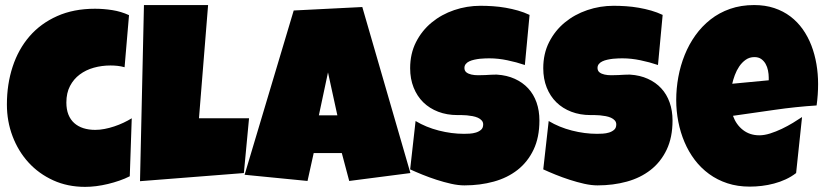

<svg xmlns="http://www.w3.org/2000/svg" viewBox="-20 -727 3265 760"><path d="M490.7 -667 473.1 -460.9Q459 -464.8 445.3 -466.3Q431.6 -467.8 417.5 -467.8Q382.8 -467.8 351.3 -459Q319.8 -450.2 295.7 -432.1Q271.5 -414.1 257.1 -386.5Q242.7 -358.9 242.7 -321.3Q242.7 -293.9 250.7 -273.7Q258.8 -253.4 273.7 -240Q288.6 -226.6 309.8 -219.7Q331.1 -212.9 356.9 -212.9Q375 -212.9 394 -216.6Q413.1 -220.2 432.1 -226.6Q451.2 -232.9 468.8 -241.2Q486.3 -249.5 501.5 -258.8L493.7 -29.3Q474.6 -19.5 452.6 -12Q430.7 -4.4 407.5 1.2Q384.3 6.8 361.1 9.8Q337.9 12.7 316.9 12.7Q247.6 12.7 190.7 -13.2Q133.8 -39.1 93 -83.7Q52.2 -128.4 29.8 -187.5Q7.3 -246.6 7.3 -313.5Q7.3 -393.6 30 -462.9Q52.7 -532.2 96.9 -583.3Q141.1 -634.3 206.3 -663.3Q271.5 -692.4 356 -692.4Q389.6 -692.4 424.3 -687Q459 -681.6 490.7 -667Z M965.8 -258.8 945.3 -42 534.2 -9.8 549.8 -707H803.7L767.6 -258.8Z M1604.5 -42 1362.3 -10.7 1333 -121.1H1221.7L1197.3 -10.7L948.2 -35.2L1142.6 -685.5L1414.1 -699.2ZM1315.4 -270.5 1278.3 -440.4 1242.2 -270.5Z M2115.2 -250Q2115.2 -183.1 2092 -134.5Q2068.8 -85.9 2028.6 -54.4Q1988.3 -22.9 1934.3 -8.1Q1880.4 6.8 1818.4 6.8Q1794.4 6.8 1765.9 0.5Q1737.3 -5.9 1708 -15.4Q1678.7 -24.9 1651.6 -35.9Q1624.5 -46.9 1603.5 -56.6L1625 -248Q1666.5 -223.1 1717 -210.2Q1767.6 -197.3 1816.4 -197.3Q1825.7 -197.3 1838.9 -198Q1852.1 -198.7 1864 -202.4Q1876 -206.1 1884.3 -213.4Q1892.6 -220.7 1892.6 -234.4Q1892.6 -243.7 1886.7 -250.2Q1880.9 -256.8 1871.6 -261Q1862.3 -265.1 1850.6 -267.3Q1838.9 -269.5 1827.6 -270.5Q1816.4 -271.5 1806.6 -271.5H1806.2Q1806.2 -271.5 1806.2 -271.5Q1806.2 -271.5 1806.2 -271.5Q1806.2 -271.5 1806.2 -271.5Q1806.2 -271.5 1806.2 -271.5Q1806.2 -271.5 1806.2 -271.5Q1806.2 -271.5 1806.2 -271.5H1804.7Q1804.7 -271.5 1804.7 -271.5Q1804.7 -271.5 1804.7 -271.5Q1804.7 -271.5 1804.7 -271.5Q1804.7 -271.5 1804.7 -271.5Q1804.7 -271.5 1804.7 -271.5Q1804.7 -271.5 1804.2 -271.5Q1804.2 -271.5 1804.2 -271.5Q1804.2 -271.5 1804.2 -271.5Q1804.2 -271.5 1804.2 -271.5Q1804.2 -271.5 1804.2 -271.5Q1804.2 -271.5 1804.2 -271.5Q1804.2 -271.5 1804.2 -271.5Q1804.2 -271.5 1804.2 -271.5Q1804.2 -271.5 1804.2 -271.5H1802.7Q1802.7 -271.5 1802.7 -271.5Q1802.7 -271.5 1802.7 -271.5Q1802.7 -271.5 1802.7 -271.5Q1802.7 -271.5 1802.7 -271.5Q1802.7 -271.5 1802.7 -271.5H1801.8Q1801.8 -271.5 1801.8 -271.5Q1801.8 -271.5 1801.8 -271.5Q1801.8 -271.5 1801.8 -271.5Q1801.8 -271.5 1801.8 -271.5Q1801.8 -271.5 1801.8 -271.5Q1801.8 -271.5 1801.8 -271.5H1799.3Q1799.3 -271.5 1799.3 -271.5Q1799.3 -271.5 1799.3 -271.5H1791Q1749 -271.5 1714.6 -284.7Q1680.2 -297.9 1655.5 -322Q1630.9 -346.2 1617.2 -380.6Q1603.5 -415 1603.5 -457Q1603.5 -514.6 1626.7 -560.3Q1649.9 -606 1688.7 -637.9Q1727.5 -669.9 1777.8 -687Q1828.1 -704.1 1881.8 -704.1Q1905.8 -704.1 1931.2 -702.4Q1956.5 -700.7 1981.7 -696.3Q2006.8 -691.9 2030.8 -685.1Q2054.7 -678.2 2076.2 -668L2057.6 -469.7Q2024.4 -481 1988 -488.5Q1951.7 -496.1 1917 -496.1Q1910.6 -496.1 1900.6 -495.8Q1890.6 -495.6 1879.6 -494.4Q1868.7 -493.2 1857.4 -490.7Q1846.2 -488.3 1837.4 -484.1Q1828.6 -480 1823.5 -473.4Q1818.4 -466.8 1818.4 -458.5Q1818.4 -458.5 1818.4 -458.5Q1818.4 -458.5 1818.4 -458.5Q1818.4 -458.5 1818.4 -458Q1818.4 -458 1818.4 -458Q1818.4 -458 1818.4 -458Q1818.4 -458 1818.4 -458Q1818.4 -458 1818.4 -458Q1818.4 -458 1818.4 -458V-457.5Q1818.4 -457.5 1818.4 -457.5Q1818.4 -457.5 1818.4 -457.5Q1818.4 -457.5 1818.4 -457.5Q1818.4 -457.5 1818.4 -457.5Q1818.4 -457.5 1818.4 -457Q1818.4 -457 1818.4 -457Q1818.4 -457 1818.4 -457Q1818.4 -457 1818.4 -457Q1818.8 -446.3 1826.4 -440.4Q1834 -434.6 1845.9 -431.9Q1857.9 -429.2 1872.3 -429.2Q1886.7 -429.2 1900.9 -429.9Q1915 -430.7 1924.8 -431.2Q1934.6 -431.6 1940.4 -431.6Q1940.4 -431.6 1940.4 -431.6Q1940.4 -431.6 1940.9 -431.6Q1940.9 -431.6 1940.9 -431.6Q1940.9 -431.6 1940.9 -431.6Q1940.9 -431.6 1940.9 -431.6H1941.4Q1941.4 -431.6 1941.4 -431.6H1941.9Q1941.9 -431.6 1941.9 -431.6Q1941.9 -431.6 1942.4 -431.6Q1942.4 -431.6 1942.4 -431.6Q1942.4 -431.6 1942.4 -431.6Q1942.4 -431.6 1942.4 -431.6H1942.9Q1942.9 -431.6 1942.9 -431.6Q1942.9 -431.6 1942.9 -431.6Q1942.9 -431.6 1942.9 -431.6Q1942.9 -431.6 1942.9 -431.6Q1942.9 -431.6 1942.9 -431.6Q1942.9 -431.6 1943.4 -431.6Q1943.4 -431.6 1943.4 -431.6Q1943.4 -431.6 1943.4 -431.6Q1943.4 -431.6 1943.4 -431.6Q1943.4 -431.6 1943.4 -431.6Q1943.4 -431.6 1943.4 -431.6Q1943.4 -431.6 1943.8 -431.6Q1943.8 -431.6 1943.8 -431.6H1947.3Q1986.3 -429.2 2017.6 -415Q2048.8 -400.9 2070.6 -377.4Q2092.3 -354 2103.8 -321.5Q2115.2 -289.1 2115.2 -250Z M2642.1 -250Q2642.1 -183.1 2618.9 -134.5Q2595.7 -85.9 2555.4 -54.4Q2515.1 -22.9 2461.2 -8.1Q2407.2 6.8 2345.2 6.8Q2321.3 6.8 2292.7 0.5Q2264.2 -5.9 2234.9 -15.4Q2205.6 -24.9 2178.5 -35.9Q2151.4 -46.9 2130.4 -56.6L2151.9 -248Q2193.4 -223.1 2243.9 -210.2Q2294.4 -197.3 2343.3 -197.3Q2352.5 -197.3 2365.7 -198Q2378.9 -198.7 2390.9 -202.4Q2402.8 -206.1 2411.1 -213.4Q2419.4 -220.7 2419.4 -234.4Q2419.4 -243.7 2413.6 -250.2Q2407.7 -256.8 2398.4 -261Q2389.2 -265.1 2377.4 -267.3Q2365.7 -269.5 2354.5 -270.5Q2343.3 -271.5 2333.5 -271.5H2333Q2333 -271.5 2333 -271.5Q2333 -271.5 2333 -271.5Q2333 -271.5 2333 -271.5Q2333 -271.5 2333 -271.5Q2333 -271.5 2333 -271.5Q2333 -271.5 2333 -271.5H2331.5Q2331.5 -271.5 2331.5 -271.5Q2331.5 -271.5 2331.5 -271.5Q2331.5 -271.5 2331.5 -271.5Q2331.5 -271.5 2331.5 -271.5Q2331.5 -271.5 2331.5 -271.5Q2331.5 -271.5 2331.1 -271.5Q2331.1 -271.5 2331.1 -271.5Q2331.1 -271.5 2331.1 -271.5Q2331.1 -271.5 2331.1 -271.5Q2331.1 -271.5 2331.1 -271.5Q2331.1 -271.5 2331.1 -271.5Q2331.1 -271.5 2331.1 -271.5Q2331.1 -271.5 2331.1 -271.5Q2331.1 -271.5 2331.1 -271.5H2329.6Q2329.6 -271.5 2329.6 -271.5Q2329.6 -271.5 2329.6 -271.5Q2329.6 -271.5 2329.6 -271.5Q2329.6 -271.5 2329.6 -271.5Q2329.6 -271.5 2329.6 -271.5H2328.6Q2328.6 -271.5 2328.6 -271.5Q2328.6 -271.5 2328.6 -271.5Q2328.6 -271.5 2328.6 -271.5Q2328.6 -271.5 2328.6 -271.5Q2328.6 -271.5 2328.6 -271.5Q2328.6 -271.5 2328.6 -271.5H2326.2Q2326.2 -271.5 2326.2 -271.5Q2326.2 -271.5 2326.2 -271.5H2317.9Q2275.9 -271.5 2241.5 -284.7Q2207 -297.9 2182.4 -322Q2157.7 -346.2 2144 -380.6Q2130.4 -415 2130.4 -457Q2130.4 -514.6 2153.6 -560.3Q2176.8 -606 2215.6 -637.9Q2254.4 -669.9 2304.7 -687Q2355 -704.1 2408.7 -704.1Q2432.6 -704.1 2458 -702.4Q2483.4 -700.7 2508.5 -696.3Q2533.7 -691.9 2557.6 -685.1Q2581.5 -678.2 2603 -668L2584.5 -469.7Q2551.3 -481 2514.9 -488.5Q2478.5 -496.1 2443.8 -496.1Q2437.5 -496.1 2427.5 -495.8Q2417.5 -495.6 2406.5 -494.4Q2395.5 -493.2 2384.3 -490.7Q2373 -488.3 2364.3 -484.1Q2355.5 -480 2350.3 -473.4Q2345.2 -466.8 2345.2 -458.5Q2345.2 -458.5 2345.2 -458.5Q2345.2 -458.5 2345.2 -458.5Q2345.2 -458.5 2345.2 -458Q2345.2 -458 2345.2 -458Q2345.2 -458 2345.2 -458Q2345.2 -458 2345.2 -458Q2345.2 -458 2345.2 -458Q2345.2 -458 2345.2 -458V-457.5Q2345.2 -457.5 2345.2 -457.5Q2345.2 -457.5 2345.2 -457.5Q2345.2 -457.5 2345.2 -457.5Q2345.2 -457.5 2345.2 -457.5Q2345.2 -457.5 2345.2 -457Q2345.2 -457 2345.2 -457Q2345.2 -457 2345.2 -457Q2345.2 -457 2345.2 -457Q2345.7 -446.3 2353.3 -440.4Q2360.8 -434.6 2372.8 -431.9Q2384.8 -429.2 2399.2 -429.2Q2413.6 -429.2 2427.7 -429.9Q2441.9 -430.7 2451.7 -431.2Q2461.4 -431.6 2467.3 -431.6Q2467.3 -431.6 2467.3 -431.6Q2467.3 -431.6 2467.8 -431.6Q2467.8 -431.6 2467.8 -431.6Q2467.8 -431.6 2467.8 -431.6Q2467.8 -431.6 2467.8 -431.6H2468.3Q2468.3 -431.6 2468.3 -431.6H2468.8Q2468.8 -431.6 2468.8 -431.6Q2468.8 -431.6 2469.2 -431.6Q2469.2 -431.6 2469.2 -431.6Q2469.2 -431.6 2469.2 -431.6Q2469.2 -431.6 2469.2 -431.6H2469.7Q2469.7 -431.6 2469.7 -431.6Q2469.7 -431.6 2469.7 -431.6Q2469.7 -431.6 2469.7 -431.6Q2469.7 -431.6 2469.7 -431.6Q2469.7 -431.6 2469.7 -431.6Q2469.7 -431.6 2470.2 -431.6Q2470.2 -431.6 2470.2 -431.6Q2470.2 -431.6 2470.2 -431.6Q2470.2 -431.6 2470.2 -431.6Q2470.2 -431.6 2470.2 -431.6Q2470.2 -431.6 2470.2 -431.6Q2470.2 -431.6 2470.7 -431.6Q2470.7 -431.6 2470.7 -431.6H2474.1Q2513.2 -429.2 2544.4 -415Q2575.7 -400.9 2597.4 -377.4Q2619.1 -354 2630.6 -321.5Q2642.1 -289.1 2642.1 -250Z M3218.3 -394.5Q3218.3 -352.1 3212.4 -309.6Q3128.9 -304.2 3046.4 -292.2Q2963.9 -280.3 2881.3 -268.6Q2894 -233.4 2921.1 -212.4Q2948.2 -191.4 2985.8 -191.4Q3005.4 -191.4 3028.6 -198.7Q3051.8 -206.1 3074.7 -217Q3097.7 -228 3118.7 -240.7Q3139.6 -253.4 3154.8 -263.7L3131.3 -42Q3112.3 -27.3 3090.1 -17.1Q3067.9 -6.8 3043.9 -0.5Q3020 5.9 2995.6 8.8Q2971.2 11.7 2947.8 11.7Q2899.4 11.7 2859.4 -1.5Q2819.3 -14.6 2786.9 -38.3Q2754.4 -62 2730 -94.2Q2705.6 -126.5 2689.5 -164.6Q2673.3 -202.6 2665 -245.1Q2656.7 -287.6 2656.7 -331.1Q2656.7 -376.5 2665 -421.9Q2673.3 -467.3 2690.2 -509.3Q2707 -551.3 2732.7 -587.2Q2758.3 -623 2792.5 -649.9Q2826.7 -676.8 2869.9 -691.9Q2913.1 -707 2965.3 -707Q3008.8 -707 3044.7 -695.1Q3080.6 -683.1 3108.6 -661.9Q3136.7 -640.6 3157.5 -611.3Q3178.2 -582 3191.7 -547.1Q3205.1 -512.2 3211.7 -473.4Q3218.3 -434.6 3218.3 -394.5ZM3022.9 -419.9Q3022.9 -433.6 3020 -448Q3017.1 -462.4 3010.5 -474.1Q3003.9 -485.8 2993.2 -493.4Q2982.4 -501 2966.3 -501Q2946.8 -501 2931.9 -490.5Q2917 -480 2906.2 -464.1Q2895.5 -448.2 2888.7 -429.7Q2881.8 -411.1 2878.4 -395.5L3022.9 -409.2Z"/></svg>

Font: Luckiest Guy
Style: Regular
Weight: 400
Designer: Astigmatic (AOETI)
Foundry: Astigmatic (AOETI)
Version: Version 1.000